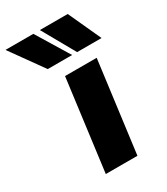

<svg xmlns="http://www.w3.org/2000/svg" viewBox="-322 -880 840 967"><g transform="rotate(-30 98.5 -397.0)"><path d="M-48 -604ZM10 -604 -126 -794H36L152 -604ZM181 -604 74 -794H236L323 -604ZM183 0H-1L68 -530H252Z"/></g></svg>

Font: Tanohe Sans ExtraBold
Style: Italic
Weight: 800
Designer: Village Type and Design LLC & Cristiano Sobral
Foundry: Cooper Hewitt Smithsonian Design Museum
Version: Version 1.00;September 29, 2021;FontCreator 13.0.0.2655 64-b